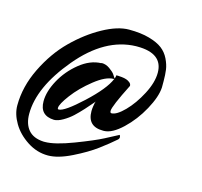

<svg xmlns="http://www.w3.org/2000/svg" viewBox="-138 -576 723 688"><g transform="rotate(15 223.5 -232.5)"><path d="M255 -305Q258 -313 258 -318Q260 -318 264 -318Q268 -318 278 -317Q288 -316 295.5 -313.5Q303 -311 309 -306Q315 -301 315 -294Q271 -207 271 -190Q271 -182 276 -182Q295 -182 324 -211.5Q353 -241 376 -285Q399 -329 399 -365Q399 -437 304 -437Q301 -437 299 -437Q185 -434 88.5 -318.5Q-8 -203 -8 -104Q-8 -67 10.5 -45Q29 -23 67 -21Q69 -21 72 -21Q109 -21 177 -47Q245 -73 275.5 -89Q306 -105 325 -115Q331 -105 324 -98Q299 -76 266 -51.5Q233 -27 182.5 -2Q132 23 95 23Q54 23 18 -0.5Q-18 -24 -37.5 -57Q-57 -90 -57 -122Q-57 -192 -23 -261.5Q11 -331 60 -379.5Q109 -428 163.5 -458Q218 -488 260 -488Q304 -488 335.5 -479Q367 -470 384.5 -456.5Q402 -443 412 -422.5Q422 -402 424.5 -383.5Q427 -365 427 -342Q427 -332 427 -318Q425 -283 398.5 -234.5Q372 -186 334.5 -150.5Q297 -115 267 -114Q265 -114 263 -114Q205 -114 205 -171Q205 -180 206.5 -189Q208 -198 209 -203L211 -208Q207 -204 201.5 -197Q196 -190 180 -172.5Q164 -155 149.5 -141.5Q135 -128 116 -117Q97 -106 83 -106Q30 -108 30 -161Q30 -197 53 -239.5Q76 -282 115 -313.5Q154 -345 195 -346Q195 -347 196 -347Q212 -347 226 -337Q240 -327 245.5 -319.5Q251 -312 255 -305ZM254 -303Q253 -303 252 -303Q223 -303 181.5 -270Q140 -237 113 -201Q86 -165 86 -151Q86 -146 90 -146Q111 -146 174.5 -205Q238 -264 254 -303Z"/></g></svg>

Font: Vervelle
Style: Script
Weight: 400
Monospace: yes
Designer: Nur Solikh
Foundry: Astageni Type
Version: Version 1.0